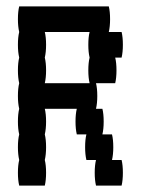

<svg xmlns="http://www.w3.org/2000/svg" viewBox="-20 -580 440 600"><path d="M360 -80Q364 -64 364 -40Q364 -17 360 0H280Q276 -17 276 -40Q276 -64 280 -80H250Q246 -97 246 -120Q246 -144 250 -160H220Q216 -177 216 -200Q216 -224 220 -240H120Q124 -224 124 -200Q124 -177 120 -160Q124 -144 124 -120Q124 -97 120 -80Q124 -64 124 -40Q124 -17 120 0H40Q36 -17 36 -40Q36 -64 40 -80Q36 -97 36 -120Q36 -144 40 -160Q36 -177 36 -200Q36 -224 40 -240Q36 -257 36 -280Q36 -304 40 -320Q36 -337 36 -360Q36 -384 40 -400Q36 -417 36 -440Q36 -464 40 -480Q36 -497 36 -520Q36 -544 40 -560H320Q324 -544 324 -520Q324 -497 320 -480H360Q364 -464 364 -440Q364 -417 360 -400H340Q344 -384 344 -360Q344 -337 340 -320H280Q284 -304 284 -280Q284 -257 280 -240H300Q304 -224 304 -200Q304 -177 300 -160H330Q334 -144 334 -120Q334 -97 330 -80ZM256 -360Q256 -384 260 -400Q256 -417 256 -440Q256 -464 260 -480H120Q124 -464 124 -440Q124 -417 120 -400Q124 -384 124 -360Q124 -337 120 -320H260Q256 -337 256 -360Z"/></svg>

Font: VT323
Style: Regular
Weight: 400
Monospace: yes
Designer: Peter Hull
Version: Version 2.000